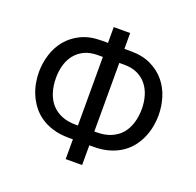

<svg xmlns="http://www.w3.org/2000/svg" viewBox="-128 -859 1023 1003"><g transform="rotate(20 383.5 -357.0)"><path d="M337.9 -724.1H429.2V-636.2H464.8Q530.3 -636.2 577.6 -613.3Q625 -590.3 655.8 -553Q686.5 -515.6 701.2 -467.8Q715.8 -419.9 715.8 -370.1Q715.8 -340.3 710 -308.8Q704.1 -277.3 691.4 -247.3Q678.7 -217.3 658.2 -190.4Q637.7 -163.6 608.4 -143.6Q579.1 -123.5 540.3 -111.8Q501.5 -100.1 452.1 -100.1H429.2V9.8H337.9V-100.1H314.9Q265.6 -100.1 226.8 -111.8Q188 -123.5 158.7 -143.6Q129.4 -163.6 108.9 -190.4Q88.4 -217.3 75.4 -247.3Q62.5 -277.3 56.6 -308.8Q50.8 -340.3 50.8 -370.1Q50.8 -419.9 65.7 -467.8Q80.6 -515.6 111.3 -553Q142.1 -590.3 189.5 -613.3Q236.8 -636.2 301.8 -636.2H337.9ZM429.2 -176.8H441.9Q487.3 -176.8 521.2 -191.2Q555.2 -205.6 577.4 -231.2Q599.6 -256.8 610.8 -293Q622.1 -329.1 622.1 -372.1Q622.1 -410.2 612.1 -444.1Q602.1 -478 581.8 -503.4Q561.5 -528.8 530.5 -543.5Q499.5 -558.1 457 -558.1H429.2ZM337.9 -558.1H310.1Q267.6 -558.1 236.6 -543.5Q205.6 -528.8 185.1 -503.4Q164.6 -478 154.8 -444.1Q145 -410.2 145 -372.1Q145 -329.1 156.2 -293Q167.5 -256.8 189.7 -231.2Q211.9 -205.6 245.8 -191.2Q279.8 -176.8 325.2 -176.8H337.9Z"/></g></svg>

Font: Genotype
Style: Regular
Weight: 400
Foundry: Ascender Corporation
Version: Version 1.00